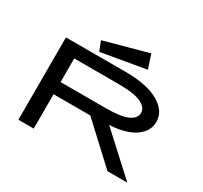

<svg xmlns="http://www.w3.org/2000/svg" viewBox="-163 -1035 1327 1258"><g transform="rotate(30 500.0 -406.0)"><path d="M108 0V-623H560Q722 -623 810 -572Q898 -521 898 -441Q898 -389 865 -351Q832 -313 773.5 -292Q715 -271 640 -268L932 0H782L502 -260H224V0ZM224 -352H566Q680 -352 731 -375.5Q782 -399 782 -441Q782 -481 730 -506Q678 -531 556 -531H224ZM344 -650 316 -722 645 -812 679 -708Z"/></g></svg>

Font: Inconsolata UltraExpanded SemiBold
Style: Regular
Weight: 600
Width: 9
Monospace: yes
Designer: Raph Levien, Cyreal, Brenton Simpson
Foundry: Raph Levien, Cyreal, Google
Version: Version 3.001; ttfautohint (v1.8.2.53-6de2)